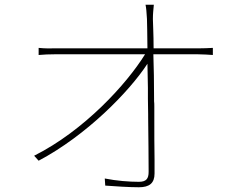

<svg xmlns="http://www.w3.org/2000/svg" viewBox="-20 -779 1040 810"><path d="M632 -47V-73V-76V-93V-97V-106C631 -156 631 -217 631 -281V-292C631 -301 631 -310 631 -319V-330C631 -338 631 -345 630 -352V-363C630 -429 629 -494 627 -550H814C836 -550 862 -548 878 -547V-577C862 -576 836 -575 816 -575H628C628 -637 625 -683 625 -699C625 -722 627 -736 629 -759H594C597 -744 598 -732 600 -699C601 -683 601 -637 602 -575H212C185 -575 173 -574 143 -577V-547C171 -549 181 -550 212 -550H592C514 -424 335 -228 124 -122L143 -101C345 -208 525 -392 602 -510C603 -477 603 -443 604 -408V-397V-386V-380V-363C604 -341 605 -318 605 -296V-285C606 -196 607 -112 607 -60V-54C607 -26 598 -12 566 -12C525 -12 472 -16 422 -26L424 4C466 7 524 11 566 11C610 11 632 -6 632 -47Z"/></svg>

Font: Glow Sans SC Normal Thin
Style: Regular
Weight: 100
Designer: Ryoko NISHIZUKA (kana, bopomofo & ideographs); Paul D. Hunt (Latin, Greek & Cyrillic); Sandoll Communications, Soo-young
Version: Version 0.93